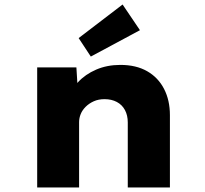

<svg xmlns="http://www.w3.org/2000/svg" viewBox="-20 -832 910 852"><path d="M145 0V-533H319L327 -403L282 -390Q294 -432 326 -467Q358 -502 406.5 -523Q455 -544 514 -544Q584 -544 633 -516Q682 -488 708 -437.5Q734 -387 734 -321V0H547V-289Q547 -320 534.5 -343.5Q522 -367 498.5 -379.5Q475 -392 444 -392Q417 -392 396 -382.5Q375 -373 360 -358Q345 -343 338 -325.5Q331 -308 331 -290V0H239Q198 0 174.5 0Q151 0 145 0ZM383 -581 329 -663 524 -812 601 -698Z"/></svg>

Font: Lexend Giga ExtraBold
Style: Regular
Weight: 800
Designer: Bonnie Shaver-Troup, Thomas Jockin
Foundry: Lexend
Version: Version 1.007